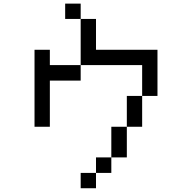

<svg xmlns="http://www.w3.org/2000/svg" viewBox="-20 -879 1040 1040"><path d="M333 -776.4V-859.4H417V-776.4ZM167 -192.4V-609.4H250V-526.4H417V-776.4H500V-609.4H833V-359.4H750V-192.4H667V-359.4H750V-526.4H417V-442.4H250V-192.4ZM667 -192.4V-26.4H583V-192.4ZM583 -26.4V57.6H500V-26.4ZM500 57.6V140.6H417V57.6Z"/></svg>

Font: KH Dot Kodenmachou 12
Style: Regular
Weight: 400
Designer: Original version for X68000 by Keitarou Hiraki (http://hp.vector.co.jp/authors/VA000874/) / TrueType conversion by Homem
Version: Version 1.00.20150527